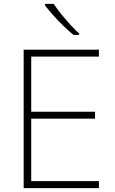

<svg xmlns="http://www.w3.org/2000/svg" viewBox="-20 -970 591 990"><path d="M490 0H102V-714H490V-678H141V-394H470V-358H141V-36H490ZM257 -950Q271 -928 293.5 -900Q316 -872 341 -844.5Q366 -817 388 -797V-790H359Q333 -811 305 -838.5Q277 -866 252.5 -893.5Q228 -921 212 -942V-950Z"/></svg>

Font: Noto Sans ExtraLight
Style: Regular
Weight: 200
Designer: Monotype Design Team
Foundry: Monotype Imaging Inc.
Version: Version 2.007